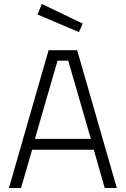

<svg xmlns="http://www.w3.org/2000/svg" viewBox="-20 -948 634 968"><path d="M225 -695H369L569 0H508L453 -193H142L86 0H25ZM438 -248 324 -642H270L156 -248ZM169 -875 191 -928 397 -829 378 -786Z"/></svg>

Font: Cairo Light
Style: Regular
Weight: 300
Designer: Mohamed Gaber, Accademia di Belle Arti di Urbino and others
Foundry: Kief Type Foundry, Accademia di Belle Arti di Urbino and others
Version: Version 3.011